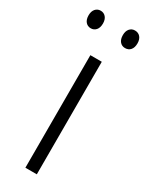

<svg xmlns="http://www.w3.org/2000/svg" viewBox="-204 -748 610 786"><g transform="rotate(30 101.5 -355.5)"><path d="M128 0H74V-532H128ZM-14 -670Q-14 -689 -4.5 -700Q5 -711 20 -711Q35 -711 44.5 -700Q54 -689 54 -670Q54 -650 44.5 -639Q35 -628 20 -628Q5 -628 -4.5 -639Q-14 -650 -14 -670ZM148 -670Q148 -689 157.5 -700Q167 -711 182 -711Q198 -711 207.5 -700Q217 -689 217 -670Q217 -650 207.5 -639Q198 -628 182 -628Q167 -628 157.5 -639Q148 -650 148 -670Z"/></g></svg>

Font: Noto Sans Ethiopic Condensed Light
Style: Regular
Weight: 300
Width: 3
Designer: Monotype Design Team
Foundry: Monotype Imaging Inc.
Version: Version 2.102; ttfautohint (v1.8.4.7-5d5b)